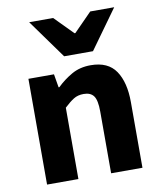

<svg xmlns="http://www.w3.org/2000/svg" viewBox="-84 -820 740 887"><g transform="rotate(-10 286.0 -376.5)"><path d="M64.7 0V-496.1H184.6L195.2 -433.3H198.9Q230.3 -463.9 268.9 -486Q307.6 -508.1 358.3 -508.1Q439.7 -508.1 475.9 -454.6Q512.2 -401 512.2 -308V0H365.2V-289.2Q365.2 -342.8 350.5 -362.9Q335.9 -382.9 303.5 -382.9Q275.8 -382.9 256.1 -370.4Q236.4 -358 211.7 -334.7V0ZM245.3 -570 113.5 -753H225.9L311 -666.6H315L400 -753H512.4L380.6 -570Z"/></g></svg>

Font: SourceSans3VF
Style: Regular
Weight: 200
Designer: Paul D. Hunt
Foundry: Adobe
Version: Version 3.052;hotconv 1.1.0;makeotfexe 2.6.0